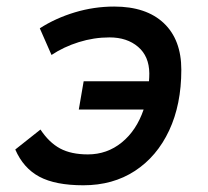

<svg xmlns="http://www.w3.org/2000/svg" viewBox="-20 -547 626 577"><path d="M230.5 9.8Q146.5 9.8 98.4 -15.9Q50.3 -41.5 25.9 -97.7L101.6 -157.7Q127.4 -118.7 160.6 -100.8Q193.8 -83 244.1 -83Q301.8 -83 345.9 -118.9Q390.1 -154.8 411.6 -217.8H216.8L231.4 -302.7H427.7Q428.7 -314.5 428.7 -326.7Q428.2 -377.9 395 -406.2Q361.8 -434.6 309.1 -434.6Q262.2 -434.6 216.8 -420.4Q171.4 -406.2 134.8 -381.8L99.6 -461.9Q146.5 -492.2 204.6 -509.8Q262.7 -527.3 323.2 -527.3Q419.4 -527.3 472.2 -477.5Q524.9 -427.7 524.9 -337.4Q524.9 -232.9 488.3 -154.8Q451.7 -76.7 385.5 -33.4Q319.3 9.8 230.5 9.8Z"/></svg>

Font: Cascadia Mono PL
Style: Italic
Weight: 400
Italic angle: -10°
Monospace: yes
Designer: Aaron Bell
Foundry: Saja Typeworks
Version: Version 2404.023; ttfautohint (v1.8.4)